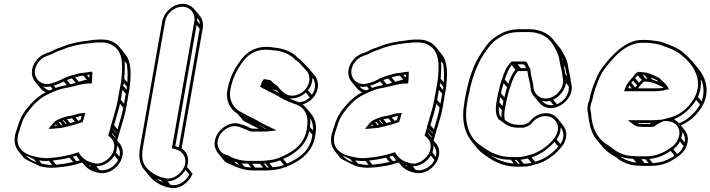

<svg xmlns="http://www.w3.org/2000/svg" viewBox="-20 -795 3700 1000"><path d="M279 -127C296 -127 316 -132 329 -136L347 -140C369 -147 389 -151 411 -160C416 -176 421 -192 425 -207L416 -206C392 -206 376 -199 359 -194C336 -190 310 -186 292 -176L272 -167C260 -158 250 -145 242 -135L232 -124H248C259 -125 270 -126 279 -127ZM492 -574H511C546 -574 573 -559 591 -538C620 -503 619 -447 612 -381C611 -368 609 -357 606 -345L593 -272C585 -227 569 -182 558 -141L553 -120C551 -112 548 -105 546 -98L544 -88C568 -72 586 -43 568 -1C554 32 508 68 466 54C429 46 404 26 389 -3C387 -2 384 0 382 0H381L345 11C313 19 277 25 239 28C212 31 187 26 165 21C102 10 51 -30 79 -109C89 -140 97 -170 111 -192C140 -235 178 -280 226 -302L245 -311C272 -324 296 -333 329 -338C367 -344 404 -360 443 -360H457L459 -370C460 -389 461 -405 461 -422C444 -420 433 -419 419 -416C396 -416 373 -407 357 -403C342 -400 328 -393 313 -388C294 -376 268 -366 245 -360C181 -343 134 -410 180 -471C197 -493 217 -503 245 -511C262 -519 277 -528 292 -532C309 -537 323 -545 338 -549C364 -557 399 -565 429 -568C447 -569 472 -574 492 -574ZM408 51 418 63C435 84 459 98 489 104C541 118 594 80 611 38C627 2 619 -28 603 -48L590 -63C592 -69 594 -76 596 -83L602 -104C613 -144 630 -190 638 -237L650 -309C653 -321 655 -334 656 -347C664 -416 663 -476 632 -513L603 -549C583 -573 553 -589 514 -589H495C473 -589 448 -584 430 -582C399 -579 363 -571 336 -563C319 -558 304 -550 290 -546C272 -541 258 -533 242 -525C214 -516 188 -506 168 -479C138 -439 141 -396 163 -369L192 -334C199 -326 208 -319 218 -314C188 -300 161 -277 139 -252C124 -235 110 -219 98 -198C82 -173 74 -141 64 -111C49 -67 56 -33 76 -8L105 28C112 36 188 71 188 71C210 76 238 81 267 78C305 75 343 70 376 61ZM432 -380C417 -378 403 -372 391 -369L371 -392C385 -396 401 -400 414 -401ZM374 -364C365 -361 355 -358 346 -356L328 -378C337 -381 346 -384 354 -387ZM640 -463C645 -436 646 -402 643 -366L627 -385C630 -417 631 -448 629 -476ZM641 -343C641 -338 640 -332 639 -327L622 -348L625 -363ZM635 -307 626 -255 609 -275 618 -327ZM622 -234C615 -196 602 -157 592 -121L574 -143C583 -177 596 -215 605 -254ZM587 -102 586 -100 568 -122 569 -123ZM581 -81C581 -80 580 -78 580 -77L562 -100C562 -101 563 -102 563 -103ZM595 39C579 71 537 100 497 90L482 71C521 71 558 46 576 15ZM602 21 584 -1C589 -14 590 -26 590 -37C602 -23 608 -3 602 21ZM455 74C450 71 445 67 441 63C444 64 446 65 449 66ZM361 49C334 55 303 60 272 63L254 41C285 38 315 33 342 26ZM379 45 359 22 377 16 396 40ZM252 64C232 64 213 61 196 57L183 40C199 43 217 45 235 43ZM170 50C147 43 129 31 116 15C133 23 150 31 156 34ZM387 -166 373 -183C384 -186 393 -190 405 -191C403 -185 401 -178 399 -170C395 -168 391 -167 387 -166ZM370 -161C362 -159 354 -156 345 -154L329 -174C338 -176 347 -177 355 -179ZM298 -143 286 -158 292 -161 305 -144C302 -143 301 -143 298 -143ZM323 -149 307 -168C308 -168 310 -170 311 -170L327 -150C326 -150 324 -149 323 -149ZM276 -141C272 -141 267 -140 263 -140C265 -142 267 -145 270 -148ZM270 -337 260 -349C278 -354 295 -361 312 -371L328 -352C306 -348 288 -344 270 -337ZM254 -331C249 -329 244 -326 239 -324C225 -327 213 -334 205 -344C216 -342 230 -342 243 -345ZM433 -404C437 -405 440 -405 446 -406C446 -401 445 -395 445 -390Z M992 -683 875 -22H882C885 -21 885 -20 887 -19L897 -17C932 -8 958 30 939 75C925 108 879 146 837 132L827 130C792 121 759 98 740 75C721 50 716 18 725 -31L840 -683C847 -725 887 -760 929 -760C971 -760 999 -725 992 -683ZM1020 -645 912 -29C906 -31 898 -31 893 -34L1004 -665ZM1022 -669 1007 -686C1008 -691 1008 -697 1008 -702C1015 -693 1021 -682 1022 -669ZM869 168 853 149C892 149 928 121 946 90L966 114C950 147 910 177 869 168ZM828 155C817 150 806 143 797 136C804 139 812 142 819 144ZM926 -22 1036 -648C1040 -673 1035 -695 1021 -712L991 -748C977 -764 957 -775 932 -775C882 -775 834 -733 825 -683L710 -31C701 20 706 56 728 85L757 121C778 147 811 169 850 180L861 182C916 196 965 154 983 110L954 74C970 31 953 -5 926 -22Z M1279 -130C1266 -138 1249 -143 1234 -148C1182 -167 1129 -130 1109 -91C1090 -54 1097 -20 1115 2L1144 38C1152 48 1162 55 1175 59C1214 76 1246 93 1304 93H1366C1375 93 1384 92 1395 91C1426 88 1442 85 1473 73C1543 44 1612 -2 1623 -96C1631 -140 1622 -175 1602 -200L1573 -235C1568 -241 1562 -246 1556 -251C1576 -257 1595 -268 1609 -284C1644 -323 1643 -373 1619 -402L1590 -437L1581 -446C1564 -462 1554 -479 1530 -494C1529 -495 1527 -498 1526 -499C1502 -524 1465 -539 1421 -546H1420C1409 -546 1389 -551 1376 -551H1364C1304 -551 1258 -518 1230 -476C1200 -435 1175 -389 1164 -324C1154 -270 1181 -224 1217 -203L1246 -167L1293 -142C1305 -136 1317 -131 1328 -125H1294C1291 -125 1283 -128 1279 -130ZM1335 -343C1343 -338 1352 -333 1361 -329L1375 -322L1379 -317L1381 -319C1408 -305 1434 -292 1458 -277C1463 -274 1469 -273 1474 -270L1490 -263L1504 -258C1510 -255 1512 -254 1516 -253C1565 -240 1590 -194 1579 -131C1569 -45 1508 -5 1441 24C1412 36 1398 38 1367 41C1357 42 1348 43 1340 43H1278C1236 43 1205 33 1179 21C1171 14 1160 13 1154 10C1121 0 1100 -43 1122 -86C1139 -119 1183 -149 1227 -134C1243 -128 1260 -121 1274 -115C1280 -112 1284 -110 1291 -110H1363C1367 -110 1372 -110 1377 -111L1421 -116L1373 -139C1346 -150 1325 -166 1298 -179C1289 -183 1281 -187 1273 -191L1227 -216C1195 -234 1171 -276 1179 -324C1190 -386 1213 -430 1242 -470C1268 -508 1308 -536 1362 -536H1374C1384 -536 1404 -532 1417 -532C1459 -526 1492 -510 1514 -488C1517 -485 1517 -484 1520 -482C1542 -469 1551 -452 1570 -434C1595 -412 1603 -367 1569 -328C1542 -297 1492 -285 1460 -311C1447 -321 1433 -336 1422 -350C1410 -357 1400 -365 1393 -374C1391 -375 1388 -378 1379 -379C1371 -381 1363 -382 1354 -383L1343 -367C1342 -358 1338 -352 1335 -343ZM1593 -288C1578 -273 1558 -264 1538 -262C1529 -266 1521 -268 1512 -272L1498 -277L1485 -283C1515 -278 1549 -291 1573 -313ZM1604 -301 1584 -325C1601 -346 1608 -370 1607 -391C1625 -369 1627 -332 1604 -301ZM1607 -92C1596 -10 1540 29 1475 57L1455 33C1516 6 1574 -36 1591 -113ZM1610 -115 1594 -134C1597 -151 1597 -167 1595 -181C1606 -164 1612 -142 1610 -115ZM1459 64C1438 72 1424 74 1400 76L1382 54C1402 52 1417 49 1439 40ZM1380 77C1377 77 1375 78 1372 78L1354 57C1357 57 1359 56 1362 56ZM1351 78H1310L1293 58H1334ZM1288 77C1275 76 1264 76 1253 73L1240 56C1250 57 1260 57 1272 57ZM1225 63C1219 61 1214 59 1209 57L1200 46C1205 48 1209 49 1214 51ZM1328 -143 1325 -146C1341 -137 1358 -129 1364 -126L1365 -125H1361C1350 -131 1340 -137 1328 -143ZM1264 -176 1258 -180 1256 -182 1263 -178ZM1422 -324C1426 -319 1431 -315 1436 -310C1423 -317 1409 -324 1395 -330C1398 -329 1401 -329 1404 -328Z M1927 -127C1944 -127 1964 -132 1977 -136L1995 -140C2017 -147 2037 -151 2059 -160C2064 -176 2069 -192 2073 -207L2064 -206C2040 -206 2024 -199 2007 -194C1984 -190 1958 -186 1940 -176L1920 -167C1908 -158 1898 -145 1890 -135L1880 -124H1896C1907 -125 1918 -126 1927 -127ZM2140 -574H2159C2194 -574 2221 -559 2239 -538C2268 -503 2267 -447 2260 -381C2259 -368 2257 -357 2254 -345L2241 -272C2233 -227 2217 -182 2206 -141L2201 -120C2199 -112 2196 -105 2194 -98L2192 -88C2216 -72 2234 -43 2216 -1C2202 32 2156 68 2114 54C2077 46 2052 26 2037 -3C2035 -2 2032 0 2030 0H2029L1993 11C1961 19 1925 25 1887 28C1860 31 1835 26 1813 21C1750 10 1699 -30 1727 -109C1737 -140 1745 -170 1759 -192C1788 -235 1826 -280 1874 -302L1893 -311C1920 -324 1944 -333 1977 -338C2015 -344 2052 -360 2091 -360H2105L2107 -370C2108 -389 2109 -405 2109 -422C2092 -420 2081 -419 2067 -416C2044 -416 2021 -407 2005 -403C1990 -400 1976 -393 1961 -388C1942 -376 1916 -366 1893 -360C1829 -343 1782 -410 1828 -471C1845 -493 1865 -503 1893 -511C1910 -519 1925 -528 1940 -532C1957 -537 1971 -545 1986 -549C2012 -557 2047 -565 2077 -568C2095 -569 2120 -574 2140 -574ZM2056 51 2066 63C2083 84 2107 98 2137 104C2189 118 2242 80 2259 38C2275 2 2267 -28 2251 -48L2238 -63C2240 -69 2242 -76 2244 -83L2250 -104C2261 -144 2278 -190 2286 -237L2298 -309C2301 -321 2303 -334 2304 -347C2312 -416 2311 -476 2280 -513L2251 -549C2231 -573 2201 -589 2162 -589H2143C2121 -589 2096 -584 2078 -582C2047 -579 2011 -571 1984 -563C1967 -558 1952 -550 1938 -546C1920 -541 1906 -533 1890 -525C1862 -516 1836 -506 1816 -479C1786 -439 1789 -396 1811 -369L1840 -334C1847 -326 1856 -319 1866 -314C1836 -300 1809 -277 1787 -252C1772 -235 1758 -219 1746 -198C1730 -173 1722 -141 1712 -111C1697 -67 1704 -33 1724 -8L1753 28C1760 36 1836 71 1836 71C1858 76 1886 81 1915 78C1953 75 1991 70 2024 61ZM2080 -380C2065 -378 2051 -372 2039 -369L2019 -392C2033 -396 2049 -400 2062 -401ZM2022 -364C2013 -361 2003 -358 1994 -356L1976 -378C1985 -381 1994 -384 2002 -387ZM2288 -463C2293 -436 2294 -402 2291 -366L2275 -385C2278 -417 2279 -448 2277 -476ZM2289 -343C2289 -338 2288 -332 2287 -327L2270 -348L2273 -363ZM2283 -307 2274 -255 2257 -275 2266 -327ZM2270 -234C2263 -196 2250 -157 2240 -121L2222 -143C2231 -177 2244 -215 2253 -254ZM2235 -102 2234 -100 2216 -122 2217 -123ZM2229 -81C2229 -80 2228 -78 2228 -77L2210 -100C2210 -101 2211 -102 2211 -103ZM2243 39C2227 71 2185 100 2145 90L2130 71C2169 71 2206 46 2224 15ZM2250 21 2232 -1C2237 -14 2238 -26 2238 -37C2250 -23 2256 -3 2250 21ZM2103 74C2098 71 2093 67 2089 63C2092 64 2094 65 2097 66ZM2009 49C1982 55 1951 60 1920 63L1902 41C1933 38 1963 33 1990 26ZM2027 45 2007 22 2025 16 2044 40ZM1900 64C1880 64 1861 61 1844 57L1831 40C1847 43 1865 45 1883 43ZM1818 50C1795 43 1777 31 1764 15C1781 23 1798 31 1804 34ZM2035 -166 2021 -183C2032 -186 2041 -190 2053 -191C2051 -185 2049 -178 2047 -170C2043 -168 2039 -167 2035 -166ZM2018 -161C2010 -159 2002 -156 1993 -154L1977 -174C1986 -176 1995 -177 2003 -179ZM1946 -143 1934 -158 1940 -161 1953 -144C1950 -143 1949 -143 1946 -143ZM1971 -149 1955 -168C1956 -168 1958 -170 1959 -170L1975 -150C1974 -150 1972 -149 1971 -149ZM1924 -141C1920 -141 1915 -140 1911 -140C1913 -142 1915 -145 1918 -148ZM1918 -337 1908 -349C1926 -354 1943 -361 1960 -371L1976 -352C1954 -348 1936 -344 1918 -337ZM1902 -331C1897 -329 1892 -326 1887 -324C1873 -327 1861 -334 1853 -344C1864 -342 1878 -342 1891 -345ZM2081 -404C2085 -405 2088 -405 2094 -406C2094 -401 2093 -395 2093 -390Z M2731 14C2714 20 2696 23 2676 23H2646C2565 23 2517 -12 2472 -46C2463 -52 2456 -60 2449 -68C2414 -111 2398 -174 2413 -258L2417 -283C2419 -293 2422 -303 2424 -313C2436 -379 2459 -442 2486 -491C2508 -525 2531 -562 2559 -584C2596 -611 2627 -628 2688 -628H2733C2795 -628 2835 -601 2858 -566C2873 -542 2890 -512 2894 -480C2897 -453 2908 -427 2909 -403L2912 -383C2919 -337 2881 -297 2847 -286C2801 -271 2765 -300 2759 -334L2757 -355C2751 -381 2744 -409 2742 -437C2733 -447 2732 -457 2724 -470C2721 -472 2718 -473 2715 -475H2661C2656 -475 2649 -475 2644 -474C2617 -451 2604 -411 2593 -379C2585 -356 2580 -330 2574 -307L2565 -259C2560 -228 2562 -199 2573 -180C2574 -177 2575 -174 2578 -173C2593 -164 2606 -151 2624 -142C2626 -140 2631 -139 2634 -138L2645 -134C2653 -132 2665 -130 2673 -130H2707C2720 -135 2733 -138 2745 -148C2762 -170 2780 -184 2806 -189C2834 -194 2857 -185 2871 -168C2929 -98 2808 -8 2749 9L2758 21C2801 6 2840 -24 2868 -56L2888 -32C2860 1 2821 31 2778 44C2775 45 2770 46 2767 47L2748 24C2751 23 2755 22 2758 21C2755 17 2753 13 2749 9C2743 11 2738 12 2732 13ZM2672 -146H2671C2664 -146 2659 -146 2652 -148L2641 -152C2630 -156 2619 -163 2609 -171C2606 -186 2606 -205 2609 -224L2618 -271C2624 -294 2629 -319 2637 -341C2647 -371 2659 -407 2678 -425H2687H2727C2730 -400 2737 -375 2742 -351L2744 -330C2746 -318 2751 -305 2760 -295L2789 -260C2847 -189 2971 -265 2957 -352L2953 -372C2951 -398 2942 -424 2939 -449C2935 -485 2915 -516 2900 -541L2871 -576C2846 -614 2802 -643 2735 -643H2690C2626 -643 2590 -624 2551 -596C2518 -571 2495 -532 2473 -497C2438 -440 2416 -361 2402 -283L2398 -258C2382 -169 2400 -104 2437 -58L2466 -22C2473 -13 2482 -5 2491 2C2536 36 2588 73 2673 73H2703C2726 73 2747 68 2766 62C2821 50 2872 11 2904 -29C2938 -69 2935 -115 2912 -143L2883 -179C2866 -199 2839 -210 2806 -204C2775 -198 2754 -181 2735 -158C2729 -153 2721 -150 2707 -145H2675C2675 -145 2673 -146 2672 -146ZM2687 58H2678L2661 38H2670ZM2708 58 2691 37C2704 36 2717 33 2729 30L2748 53C2734 56 2722 58 2708 58ZM2657 57C2606 53 2568 36 2535 14C2564 28 2598 37 2640 37ZM2924 -443C2926 -427 2930 -412 2933 -398L2924 -409C2923 -424 2919 -439 2916 -453ZM2914 -480 2909 -486C2909 -489 2909 -492 2908 -495ZM2942 -346C2948 -303 2914 -265 2881 -252L2861 -276C2892 -290 2923 -324 2928 -363ZM2863 -248C2837 -244 2816 -254 2803 -269C2815 -266 2830 -266 2845 -270ZM2693 -440 2676 -460H2707L2716 -450C2717 -447 2718 -444 2720 -440ZM2665 -431C2647 -412 2635 -383 2627 -358L2609 -381C2618 -408 2629 -438 2645 -456ZM2621 -340C2615 -323 2611 -305 2607 -288L2589 -310C2593 -327 2598 -345 2603 -362ZM2602 -269C2600 -260 2599 -251 2597 -242L2581 -262C2583 -271 2583 -280 2585 -289ZM2594 -221C2592 -208 2591 -195 2592 -184C2579 -193 2577 -217 2578 -240ZM2899 -45 2879 -69C2895 -90 2901 -112 2900 -132C2918 -110 2921 -77 2899 -45ZM2758 21C2768 33 2776 41 2778 44C2776 42 2769 35 2758 21ZM2624 -142C2660 -98 2715 -32 2749 9C2725 -20 2685 -68 2624 -142ZM2592 -181Z M3345 -417C3332 -418 3323 -420 3311 -420L3303 -421C3291 -414 3280 -400 3273 -391L3253 -367C3245 -357 3242 -351 3238 -340L3230 -320H3398C3406 -320 3414 -321 3420 -322C3436 -322 3445 -327 3457 -330L3466 -326L3462 -331L3463 -332L3459 -340C3449 -360 3428 -372 3414 -389C3394 -398 3372 -410 3349 -416C3345 -418 3345 -417 3345 -417ZM3194 27 3198 32C3225 51 3261 68 3310 68C3319 69 3325 69 3331 69H3373C3429 69 3473 48 3508 22C3530 8 3547 -11 3556 -35C3568 -68 3563 -96 3547 -116L3526 -142C3575 -162 3618 -204 3642 -250C3681 -330 3650 -398 3617 -438L3588 -473C3574 -489 3559 -504 3542 -518C3519 -540 3492 -551 3461 -563C3438 -572 3419 -581 3386 -583L3372 -585C3363 -586 3354 -587 3344 -587H3324C3306 -587 3287 -584 3268 -576C3220 -557 3183 -521 3150 -484L3127 -456C3107 -432 3093 -407 3081 -376C3068 -344 3056 -312 3049 -272C3040 -253 3036 -228 3043 -203C3049 -144 3060 -101 3088 -67L3117 -32C3131 -15 3149 0 3170 13ZM3437 -339C3432 -338 3427 -336 3422 -336C3415 -335 3408 -335 3400 -335H3303L3313 -348C3318 -355 3328 -366 3334 -370H3335H3338C3381 -370 3407 -353 3437 -339ZM3298 -351 3288 -339 3268 -364 3277 -375ZM3308 -364 3288 -388C3292 -393 3297 -399 3302 -403L3322 -378C3317 -373 3312 -369 3308 -364ZM3540 -34C3533 -17 3522 -3 3507 7L3487 -18C3501 -28 3513 -42 3521 -58ZM3546 -53 3528 -75C3532 -86 3534 -97 3534 -107C3545 -93 3550 -75 3546 -53ZM3493 16C3462 37 3426 53 3379 54L3362 33C3407 29 3442 12 3473 -9ZM3358 54H3337L3320 34H3341ZM3294 52C3259 48 3230 35 3209 20L3208 19C3228 27 3251 32 3278 32ZM3637 -370C3646 -340 3648 -303 3634 -267L3615 -290C3629 -321 3633 -352 3630 -380ZM3491 -175C3538 -192 3580 -232 3606 -275L3626 -251C3603 -209 3561 -169 3516 -153C3509 -162 3498 -167 3491 -175ZM3284 18C3239 18 3205 3 3180 -15C3176 -18 3171 -22 3167 -25L3151 -36C3100 -67 3073 -106 3062 -172C3061 -186 3059 -195 3058 -209C3051 -231 3056 -253 3064 -270C3071 -310 3082 -339 3095 -372C3106 -402 3119 -425 3138 -448L3161 -476C3193 -512 3227 -545 3271 -562C3288 -569 3305 -572 3321 -572H3341C3350 -572 3359 -572 3368 -571L3381 -569C3410 -566 3429 -558 3453 -549C3484 -537 3509 -527 3531 -506C3548 -493 3562 -479 3575 -463C3605 -426 3635 -363 3599 -290C3574 -243 3528 -199 3477 -185C3470 -183 3463 -181 3455 -179L3428 -172C3410 -170 3392 -169 3371 -169H3250L3268 -155C3280 -146 3290 -135 3315 -135C3322 -134 3328 -134 3332 -134H3373C3378 -134 3383 -135 3388 -136L3389 -138C3397 -143 3404 -148 3410 -152L3438 -165L3454 -164C3501 -163 3532 -124 3513 -74C3505 -53 3491 -37 3472 -25C3439 -1 3399 19 3347 19H3305C3300 19 3292 19 3284 18ZM3386 -153V-154H3388ZM3319 -150H3318C3309 -150 3304 -151 3298 -154H3365L3369 -149H3334C3331 -149 3326 -149 3319 -150ZM3369 -392C3381 -387 3391 -382 3403 -377L3409 -369C3399 -373 3387 -378 3378 -380ZM3257 -335 3253 -340C3255 -344 3257 -348 3258 -351L3270 -335ZM3328 -404C3331 -404 3335 -403 3337 -403L3352 -385H3343Z"/></svg>

Font: Blanket
Style: Ugh
Weight: 900
Foundry: Cannot Into Space Fonts
Version: Version 0.9